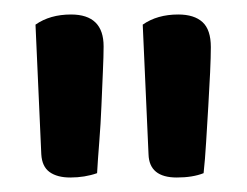

<svg xmlns="http://www.w3.org/2000/svg" viewBox="-20 -696 341 265"><path d="M114 -457Q97 -451 77 -451Q59 -451 48.5 -458.5Q38 -466 37 -483L29 -662Q49 -676 78 -676Q123 -676 123 -632Q123 -619 122 -597Q121 -575 120 -550Q119 -525 117 -500Q115 -475 114 -457ZM261 -457Q246 -451 224 -451Q186 -451 185 -483L177 -662Q197 -676 226 -676Q248 -676 259.5 -665.5Q271 -655 271 -631Q271 -618 270 -596Q269 -574 267.5 -549.5Q266 -525 264.5 -500Q263 -475 261 -457Z"/></svg>

Font: Baloo Bhaina 2 Medium
Style: Regular
Weight: 500
Designer: Yesha Goshar, Manish Minz, Shuchita Grover and Ek Type
Foundry: Ek Type
Version: Version 1.640;hotconv 1.0.111;makeotfexe 2.5.65597; ttfautoh